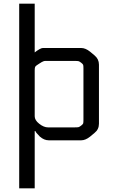

<svg xmlns="http://www.w3.org/2000/svg" viewBox="-20 -760 616 1040"><path d="M168 -476Q172 -480 180 -485Q189 -491 194.5 -494Q200 -497 204.5 -498.5Q209 -500 214.5 -500Q220 -500 229 -500H420Q443 -500 468 -480L492 -460Q516 -440 516 -410V-90Q516 -59 492 -40L468 -20Q443 0 420 0H244Q219 0 196 -20Q172 -44 172 -50H168V260H84V-740H168ZM240 -70H383Q401 -70 406 -71.5Q411 -73 420 -80Q429 -87 430.5 -91.5Q432 -96 432 -111V-389Q432 -404 430.5 -408.5Q429 -413 420 -420Q411 -427 406 -428.5Q401 -430 383 -430H241Q232 -430 226.5 -430Q221 -430 216.5 -428.5Q212 -427 206.5 -424Q201 -421 192 -415Q174 -404 171 -399Q168 -394 168 -379V-130Q168 -109 192 -90Q217 -70 240 -70Z"/></svg>

Font: Electrolize
Style: Regular
Weight: 400
Designer: Valery Zaveryaev
Foundry: Cyreal (www.cyreal.org)
Version: Version 1.002